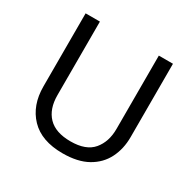

<svg xmlns="http://www.w3.org/2000/svg" viewBox="-159 -876 1050 1047"><g transform="rotate(30 365.5 -352.0)"><path d="M640 -252Q640 -178 610 -118.5Q580 -59 518.5 -24.5Q457 10 362 10Q229 10 159.5 -62.5Q90 -135 90 -254V-714H180V-251Q180 -164 226.5 -116Q273 -68 367 -68Q464 -68 507.5 -119.5Q551 -171 551 -252V-714H640Z"/></g></svg>

Font: Noto Sans Buhid
Style: Regular
Weight: 400
Designer: Monotype Design Team
Foundry: Monotype Imaging Inc.
Version: Version 2.001